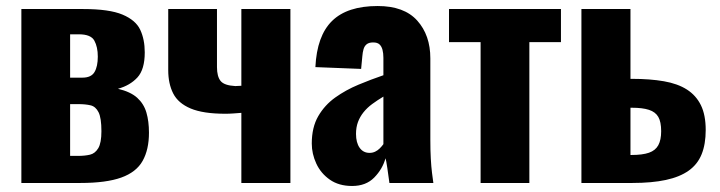

<svg xmlns="http://www.w3.org/2000/svg" viewBox="-20 -608 2393 638"><path d="M51 0V-578H256Q343 -578 387 -559.5Q431 -541 446 -509Q461 -477 461 -434Q461 -377 436.5 -350.5Q412 -324 372 -313Q414 -303 436 -283Q458 -263 466.5 -234Q475 -205 475 -167Q475 -111 454 -73.5Q433 -36 383 -18Q333 0 247 0ZM213 -90H240Q262 -90 279 -94Q296 -98 306.5 -115.5Q317 -133 317 -172Q317 -216 307.5 -235Q298 -254 281 -258Q264 -262 241 -262H213ZM213 -350H254Q283 -350 294 -368.5Q305 -387 305 -420Q305 -452 293.5 -473Q282 -494 242 -494H213Z M782 0V-233Q769 -232 755.5 -231Q742 -230 729 -230Q655 -230 613.5 -247.5Q572 -265 555.5 -297.5Q539 -330 539 -375V-578H701V-385Q701 -354 713 -339Q725 -324 762 -322Q767 -322 771.5 -322.5Q776 -323 782 -323V-578H945V0Z M1150 10Q1106 10 1076 -11Q1046 -32 1031 -64.5Q1016 -97 1016 -131Q1016 -185 1037.5 -222Q1059 -259 1094 -284Q1129 -309 1171 -326.5Q1213 -344 1254 -358V-416Q1254 -431 1251 -442.5Q1248 -454 1241 -460.5Q1234 -467 1220 -467Q1206 -467 1198.5 -461Q1191 -455 1188 -444.5Q1185 -434 1184 -421L1180 -379L1028 -385Q1033 -489 1083.5 -538.5Q1134 -588 1235 -588Q1323 -588 1366.5 -539.5Q1410 -491 1410 -414V-144Q1410 -108 1411.5 -81Q1413 -54 1415.5 -34Q1418 -14 1420 0H1274Q1271 -23 1267 -50Q1263 -77 1261 -82Q1251 -46 1223.5 -18Q1196 10 1150 10ZM1208 -100Q1218 -100 1226.5 -104Q1235 -108 1242 -115Q1249 -122 1254 -129V-287Q1234 -275 1217 -262.5Q1200 -250 1188 -235Q1176 -220 1169.5 -202.5Q1163 -185 1163 -163Q1163 -134 1175 -117Q1187 -100 1208 -100Z M1577 0V-468H1472V-578H1844V-468H1739V0Z M1912 0V-578H2075V-346Q2076 -346 2076.5 -346Q2077 -346 2078 -346Q2079 -346 2080 -346Q2140 -346 2186 -338Q2232 -330 2262.5 -310.5Q2293 -291 2309 -258.5Q2325 -226 2325 -176Q2325 -129 2311.5 -95.5Q2298 -62 2268.5 -41Q2239 -20 2192.5 -10Q2146 0 2081 0ZM2075 -93H2078Q2115 -93 2136.5 -100.5Q2158 -108 2167.5 -125.5Q2177 -143 2177 -172Q2177 -203 2167.5 -219.5Q2158 -236 2136.5 -243Q2115 -250 2080 -250Q2079 -250 2077.5 -250Q2076 -250 2075 -250Z"/></svg>

Font: Oswald
Style: Bold
Weight: 700
Designer: Vernon Adams
Foundry: Vernon Adams
Version: Version 4.103;gftools[0.9.33.dev8+g029e19f]